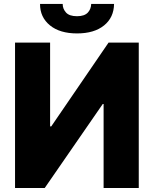

<svg xmlns="http://www.w3.org/2000/svg" viewBox="-20 -940 769 960"><path d="M55.2 0V-727.1H230.5V-308.1H236.3L522.9 -727.1H673.8V0H498V-419.9H493.7L203.6 0ZM436 -920.4H550.3Q549.3 -852.5 500.5 -813Q451.2 -772.9 365.2 -772.9Q279.3 -772.9 230 -813Q179.7 -854 180.2 -920.4H293.5Q293 -897 309.6 -877.9Q326.2 -858.9 365.2 -858.9Q402.3 -858.9 419.4 -877.4Q435.1 -894.5 436 -920.4Z"/></svg>

Font: My Font
Style: Regular
Weight: 500
Designer: Rasmus Andersson
Foundry: rsms
Version: Version 0.001